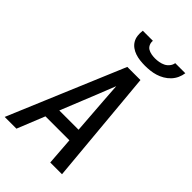

<svg xmlns="http://www.w3.org/2000/svg" viewBox="-278 -1056 1156 1156"><g transform="rotate(45 300.0 -477.5)"><path d="M0 0 309 -735H421L488 0H388L375 -176H171L100 0ZM205 -260H369L352 -490Q350 -519 348 -548Q346 -577 344 -606Q332 -577 321 -548Q310 -519 298 -490ZM379 -815Q357 -815 336 -817.5Q315 -820 295.5 -826.5Q276 -833 259.5 -845Q243 -857 233 -874Q223 -891 220.5 -912Q218 -933 221 -955H307Q305 -939 311.5 -924.5Q318 -910 330.5 -902.5Q343 -895 359 -892Q375 -889 391 -889Q407 -889 424 -892Q441 -895 456.5 -902.5Q472 -910 483.5 -924.5Q495 -939 497 -955H583Q580 -933 570.5 -912Q561 -891 545 -874Q529 -857 508.5 -845Q488 -833 466.5 -826.5Q445 -820 423 -817.5Q401 -815 379 -815Z"/></g></svg>

Font: Iosevka Md Ex Obl
Style: Regular
Weight: 500
Width: 7
Italic angle: -9°
Monospace: yes
Designer: Belleve Invis
Foundry: Belleve Invis
Version: Version 32.5.0; ttfautohint (v1.8.4)